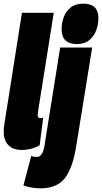

<svg xmlns="http://www.w3.org/2000/svg" viewBox="-23 -810 558 1050"><path d="M97 -740H271L185 -200Q183 -187 183 -181Q183 -164 196 -164Q204 -164 213 -166L194 -16Q176 -4 149 3Q122 10 97 10Q47 10 22 -17Q-3 -44 -3 -91Q-3 -110 1 -132ZM433 -790Q515 -790 515 -711Q515 -675 502.5 -642.5Q490 -610 464 -589.5Q438 -569 398 -569Q314 -569 314 -650Q314 -685 326 -717Q338 -749 364 -769.5Q390 -790 433 -790ZM481 -550 394 -12Q375 108 332 164Q289 220 198 220Q181 220 155 216.5Q129 213 105 204L148 43Q157 47 165 47.5Q173 48 179 48Q210 48 220 -12L306 -550Z"/></svg>

Font: Georama Condensed Black
Style: Italic
Weight: 900
Width: 3
Italic angle: -9°
Designer: Jean-Baptiste Levee
Foundry: Production Type
Version: Version 1.000